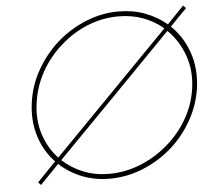

<svg xmlns="http://www.w3.org/2000/svg" viewBox="-51 -764 907 829"><g transform="rotate(-5 402.0 -350.0)"><path d="M106 -348Q116 -418 150.5 -479.5Q185 -541 238 -587Q290 -634 355 -660.5Q420 -687 489 -687Q547 -687 596 -669Q645 -651 683 -618Q552 -484 430.5 -360Q309 -236 178 -102Q135 -148 115 -211Q95 -274 106 -348ZM391 -13Q331 -13 280 -33.5Q229 -54 190 -90Q318 -220 443 -348Q568 -476 695 -606Q743 -560 767 -493Q791 -426 780 -349Q770 -279 734.5 -218Q699 -157 646 -112Q593 -66 527 -39.5Q461 -13 391 -13ZM85 -349Q74 -271 95 -203.5Q116 -136 163 -87Q143 -66 122.5 -45Q102 -24 82 -3Q85 0 88 3Q91 6 94 9Q114 -12 134.5 -33Q155 -54 175 -75Q217 -36 272 -14Q327 8 392 8Q466 8 535.5 -20Q605 -48 661 -97Q716 -145 753 -210Q790 -275 801 -349Q812 -432 788 -502.5Q764 -573 712 -623Q730 -642 747.5 -660Q765 -678 784 -697L772 -709L700 -634Q658 -669 606 -688.5Q554 -708 492 -708Q418 -708 349 -679.5Q280 -651 225 -603Q170 -554 132.5 -488.5Q95 -423 85 -349Z"/></g></svg>

Font: Josefin Slab ExtraLight
Style: Italic
Weight: 250
Italic angle: -12°
Designer: Santiago Orozco
Foundry: Typemade
Version: Version 2.100